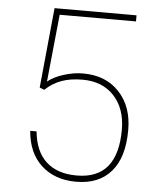

<svg xmlns="http://www.w3.org/2000/svg" viewBox="-52 -755 651 809"><g transform="rotate(5 273.5 -350.5)"><path d="M132.8 -364.3C132.8 -364.3 132.8 -364.3 132.8 -364.3C152.8 -383.8 175.8 -397.9 201.2 -407.2C226.6 -416.5 256.3 -420.9 290.5 -420.9C290.5 -420.9 290.5 -420.9 290.5 -420.9C346.2 -420.9 390.6 -403.3 423.8 -367.7C456.5 -332 473.1 -284.7 473.1 -225.6C473.1 -225.6 473.1 -225.6 473.1 -225.6C473.1 -156.7 459 -105 430.7 -69.8C401.9 -34.2 358.4 -16.6 299.8 -16.6C299.8 -16.6 299.8 -16.6 299.8 -16.6C244.6 -16.6 201.7 -31.2 170.4 -60.1C139.2 -88.9 121.1 -131.3 115.7 -187C115.7 -187 88.9 -187 88.9 -187C88.9 -187 88.9 -187 88.9 -187C93.8 -125.5 114.7 -77.1 152.3 -42.5C189.9 -7.8 238.8 9.8 299.8 9.8C299.8 9.8 299.8 9.8 299.8 9.8C364.3 9.8 413.6 -10.3 448.2 -50.8C482.9 -90.8 500 -149.4 500 -226.6C500 -226.6 500 -226.6 500 -226.6C500 -293 481 -346.2 442.9 -386.7C404.8 -427.2 354 -447.3 290 -447.3C290 -447.3 290 -447.3 290 -447.3C263.2 -447.3 236.3 -442.9 208.5 -434.1C180.7 -425.3 158.2 -414.1 141.1 -399.9C141.1 -399.9 169.9 -685.1 169.9 -685.1C169.9 -685.1 492.7 -685.1 492.7 -685.1C492.7 -685.1 492.7 -710.9 492.7 -710.9C492.7 -710.9 146 -710.9 146 -710.9C146 -710.9 112.8 -372.1 112.8 -372.1C112.8 -372.1 132.8 -364.3 132.8 -364.3Z"/></g></svg>

Font: WOX
Style: Regular
Weight: 500
Designer: Google
Foundry: ""
Version: ""